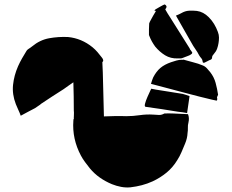

<svg xmlns="http://www.w3.org/2000/svg" viewBox="-20 -807 1040 861"><path d="M649 -702Q650 -706 652 -709.5Q654 -713 656 -717Q661 -727 667 -737Q673 -747 679 -757Q677 -759 672 -760Q674 -762 675.5 -763.5Q677 -765 679 -766Q687 -771 694.5 -775Q702 -779 709 -783Q713 -785 716.5 -786.5Q720 -788 724 -783Q730 -777 723 -768L721 -765Q726 -756 731.5 -747Q737 -738 743 -729Q764 -695 785.5 -661.5Q807 -628 828 -594Q830 -592 830.5 -590Q831 -588 832 -586Q834 -583 836.5 -580Q839 -577 842 -572Q842 -571 841.5 -568.5Q841 -566 839 -565Q834 -561 828.5 -558.5Q823 -556 817 -554Q812 -552 806.5 -550Q801 -548 796 -546Q794 -545 790 -545H777Q745 -544 720.5 -559Q696 -574 676 -598Q668 -609 661.5 -620.5Q655 -632 650 -645Q648 -649 648 -650Q648 -663 648 -676Q648 -689 649 -702ZM957 -664Q962 -651 962 -638.5Q962 -626 960 -614Q958 -601 953.5 -588.5Q949 -576 939 -565Q936 -562 933.5 -558Q931 -554 931 -549Q931 -542 924 -539Q918 -537 912 -533.5Q906 -530 899 -527Q896 -525 892.5 -525.5Q889 -526 889 -530Q888 -540 882.5 -546Q877 -552 873 -559Q866 -573 856 -587Q846 -601 838 -616Q821 -645 804 -675.5Q787 -706 769 -737Q776 -740 782 -742.5Q788 -745 793 -748Q810 -758 827.5 -759Q845 -760 863 -758Q892 -754 916 -730Q930 -716 940 -699.5Q950 -683 957 -664ZM73 -288Q68 -302 62 -314.5Q56 -327 51 -340Q34 -384 38.5 -426.5Q43 -469 61 -510Q69 -528 79 -545.5Q89 -563 99 -579Q101 -583 107 -587Q112 -590 116 -593Q120 -596 124 -599Q159 -628 200.5 -635.5Q242 -643 285 -641Q346 -635 395 -595Q407 -585 417 -573.5Q427 -562 436 -550Q448 -536 439 -528Q440 -516 440 -504.5Q440 -493 441 -482Q442 -433 443.5 -384Q445 -335 446 -285Q471 -286 496 -286.5Q521 -287 546 -286Q576 -286 606.5 -290.5Q637 -295 668 -293Q680 -292 692.5 -291.5Q705 -291 717 -298Q733 -299 758 -298Q783 -297 803 -296Q823 -295 823 -295Q830 -278 825 -257Q822 -246 822.5 -234Q823 -222 821 -210Q820 -187 810 -163Q802 -144 794 -125Q786 -106 775 -89Q755 -56 727 -33Q699 -10 665 6Q641 17 616 23.5Q591 30 565 33Q544 35 523 31Q502 27 482 19Q453 7 428 -10.5Q403 -28 383 -52Q372 -66 361.5 -80Q351 -94 343 -109Q303 -184 309 -266Q309 -274 312 -277Q310 -278 309.5 -278Q309 -278 311 -278Q311 -286 311.5 -294.5Q312 -303 311 -311Q311 -343 310.5 -374.5Q310 -406 309 -438Q299 -431 287.5 -423Q276 -415 265 -407Q240 -391 215 -375Q190 -359 165 -342Q164 -342 159 -337L137 -322Q121 -314 105.5 -305.5Q90 -297 73 -288ZM923 -483Q940 -461 947 -435Q954 -409 958 -382Q953 -372 953 -369.5Q953 -367 954 -365.5Q955 -364 953 -356Q953 -355 931 -360Q909 -365 875.5 -373.5Q842 -382 804.5 -392Q767 -402 733 -411Q699 -420 678 -425.5Q657 -431 657 -431Q659 -439 662 -447Q665 -455 667 -460Q681 -487 699.5 -502.5Q718 -518 747 -528Q759 -532 771 -535.5Q783 -539 796 -539Q798 -538 800 -539Q802 -540 805 -539Q825 -533 847 -527.5Q869 -522 888 -514Q899 -510 907.5 -501Q916 -492 923 -483ZM633 -328Q627 -329 630.5 -342.5Q634 -356 641.5 -373Q649 -390 654.5 -401.5Q660 -413 659 -409Q664 -408 669.5 -407Q675 -406 680 -405Q710 -400 739.5 -395.5Q769 -391 799 -386Q807 -384 814.5 -381.5Q822 -379 830 -376L819 -300Q809 -302 799 -303.5Q789 -305 778 -306Q742 -312 706 -317.5Q670 -323 633 -328Z"/></svg>

Font: Palette Mosaic
Style: Regular
Weight: 400
Designer: Shibuyafont
Version: Version 1.001